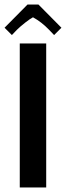

<svg xmlns="http://www.w3.org/2000/svg" viewBox="-20 -824 290 844"><path d="M148.9 -804.2 250 -702.1 217.8 -669.9 195.8 -692.9Q162.6 -727.5 125 -748Q113.3 -742.2 90.8 -724.6Q68.4 -707 54.2 -692.9L32.2 -669.9L0 -702.1L101.1 -804.2ZM66.9 -632.8H183.1V0H66.9Z"/></svg>

Font: Resagokr
Style: Bold
Weight: 600
Designer: gluk
Foundry: gluk
Version: Version 0.95